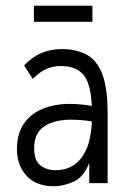

<svg xmlns="http://www.w3.org/2000/svg" viewBox="-20 -638 440 669"><path d="M168 11Q106 11 72.5 -25.5Q39 -62 39 -118Q39 -172 63 -207Q87 -242 129 -259Q171 -276 223 -276Q259 -276 300 -269Q296 -349 270 -378.5Q244 -408 191 -408Q137 -408 94 -363L64 -410Q117 -467 195 -467Q246 -467 282 -447.5Q318 -428 336.5 -379.5Q355 -331 355 -243V0H291V-70Q271 -20 235.5 -4.5Q200 11 168 11ZM99 -121Q99 -79 120.5 -62Q142 -45 174 -45Q231 -45 264 -88.5Q297 -132 300 -215Q282 -218 263 -219.5Q244 -221 227 -221Q170 -221 134.5 -198Q99 -175 99 -121ZM98 -562V-618H302V-562Z"/></svg>

Font: Inconsolata Condensed
Style: Regular
Weight: 400
Width: 3
Monospace: yes
Designer: Raph Levien, Cyreal, Brenton Simpson
Foundry: Raph Levien, Cyreal, Google
Version: Version 3.000; ttfautohint (v1.8.2.53-6de2)